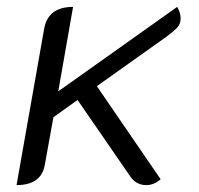

<svg xmlns="http://www.w3.org/2000/svg" viewBox="-20 -528 577 557"><path d="M108 -444Q119 -508 192 -508L149 -263L494 -508Q504 -491 504 -475Q504 -459 495 -449Q486 -439 465 -423L261 -278L446 -8Q427 9 404 9Q375 9 358 -16L205 -238L135 -188L110 -50Q100 9 28 9Z"/></svg>

Font: K2D Light
Style: Italic
Weight: 300
Italic angle: -10°
Designer: Katatrad Aksorn Co.,Ltd.
Foundry: Cadson Demak Co.,Ltd.
Version: Version 1.000; ttfautohint (v1.6)